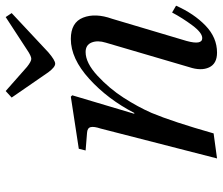

<svg xmlns="http://www.w3.org/2000/svg" viewBox="-74 -697 783 675"><g transform="rotate(-90 317.5 -359.5)"><path d="M312 -710 335 -731 420 -656Q439 -641 448 -641Q458 -641 480 -656L595 -731L609 -710L471 -581Q443 -557 431 -557Q419 -557 401 -581ZM98 12 203 -397Q211 -421 208 -432.5Q205 -444 188 -445L126 -450L132 -474L315 -502L320 -497L255 -279H258Q306 -372 377.5 -437Q449 -502 518 -502Q576 -502 593 -459Q610 -416 589 -357L511 -95Q496 -40 521 -40Q540 -40 566 -75Q592 -110 611 -146L635 -132Q607 -69 565 -28.5Q523 12 470 12Q431 12 418 -16Q405 -44 419 -86L505 -379Q514 -408 505.5 -429Q497 -450 472 -450Q434 -450 389 -408.5Q344 -367 311.5 -316.5Q279 -266 258 -218Q227 -144 186 0Z"/></g></svg>

Font: Lingua Franca
Style: Italic
Weight: 400
Italic angle: -13°
Version: Version 1.19